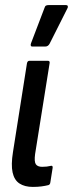

<svg xmlns="http://www.w3.org/2000/svg" viewBox="-20 -729 287 755"><path d="M109 6Q77 6 56.5 -7.5Q36 -21 29.5 -51Q23 -81 31 -131L86 -480Q88 -490 96 -490H168Q177 -490 175 -480L118 -123Q114 -93 121 -83Q128 -73 146 -73Q155 -73 164 -74Q173 -75 181 -77Q188 -78 187 -69L178 -12Q177 -3 170 -1Q158 2 143 4Q128 6 109 6ZM107 -546Q102 -546 101 -550Q100 -554 102 -559L155 -698Q157 -705 161 -707Q165 -709 171 -709H240Q245 -709 246.5 -705Q248 -701 245 -696L175 -557Q169 -546 158 -546Z"/></svg>

Font: Sofia Sans Extra Condensed SemiBold
Style: Italic
Weight: 600
Italic angle: -9°
Designer: Botio Nikoltchev, Ani Petrova
Foundry: lettersoup
Version: Version 4.101